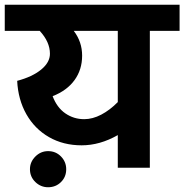

<svg xmlns="http://www.w3.org/2000/svg" viewBox="-40 -705 775 807"><path d="M589.8 -575.2V0H455.1V-137.2Q379.9 -94.2 303.2 -94.2Q226.1 -94.2 166 -128.7Q106 -163.1 71 -224.6Q36.1 -286.1 32.2 -365.2Q96.2 -382.3 133.1 -412.6Q169.9 -442.9 169.9 -479Q169.9 -528.8 127 -575.2H-20V-685.1H714.8V-575.2ZM270 -575.2Q305.2 -529.3 305.2 -471.2Q305.2 -412.1 273.2 -368.2Q241.2 -324.2 181.2 -300.8Q199.2 -252.9 234.6 -228.5Q270 -204.1 314 -204.1Q349.1 -204.1 385.5 -223.1Q421.9 -242.2 455.1 -275.9V-575.2ZM85.9 6.3Q85.9 -24.4 108.6 -47.1Q131.3 -69.8 162.1 -69.8Q194.3 -69.8 216.3 -47.4Q238.3 -24.9 238.3 6.3Q238.3 38.6 216.3 60.3Q194.3 82 162.1 82Q131.3 82 108.6 60.1Q85.9 38.1 85.9 6.3Z"/></svg>

Font: Sarala
Style: Bold
Weight: 700
Designer: Andres Torresi
Foundry: Huerta Tipografica
Version: Version 1.004;PS 001.003;hotconv 1.0.70;makeotf.lib2.5.58329